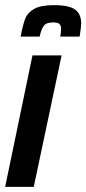

<svg xmlns="http://www.w3.org/2000/svg" viewBox="-37 -725 335 745"><path d="M-17 0 89 -510H202L94 0ZM278 -634Q278 -621 272 -583H197Q200 -601 200 -614Q200 -626 193.5 -632Q187 -638 169 -638Q143 -638 133 -625Q123 -612 117 -583H43Q52 -630 61 -653Q70 -676 95.5 -690.5Q121 -705 172 -705Q232 -705 255 -687.5Q278 -670 278 -634Z"/></svg>

Font: Saira Ultra Condensed ExtraBold
Style: Italic
Weight: 800
Width: 1
Italic angle: -12°
Designer: Hector Gatti with collaboration of the Omnibus-Type team
Foundry: Omnibus-Type
Version: Version 1.001; ttfautohint (v1.8)